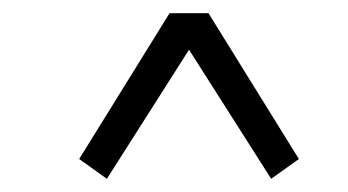

<svg xmlns="http://www.w3.org/2000/svg" viewBox="-20 -463 528 291"><path d="M100 -222 237 -443H296L433 -222L391 -192L251 -412H282L142 -192Z"/></svg>

Font: Lisu Bosa Light
Style: Italic
Weight: 300
Italic angle: -19°
Designer: David Morse, Annie Olsen, Victor Gaultney, Frank Grießhammer (Latin)
Foundry: SIL International
Version: Version 2.000